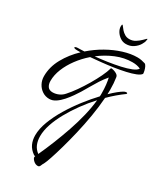

<svg xmlns="http://www.w3.org/2000/svg" viewBox="-324 -1040 1283 1514"><g transform="rotate(30 318.0 -283.0)"><path d="M295 367Q273 367 255 350Q237 333 237 320Q237 318 237.5 316Q238 314 239 312Q239 310 240 310H239Q231 310 226 306Q189 280 173 245Q157 210 157 167Q157 108 183 39.5Q209 -29 251.5 -99.5Q294 -170 344.5 -235Q395 -300 445 -353Q446 -360 446 -366Q446 -372 446 -379Q446 -423 442 -457.5Q438 -492 432 -517Q402 -481 382 -450Q362 -419 343.5 -386.5Q325 -354 299 -311Q286 -290 265.5 -260.5Q245 -231 220 -202.5Q195 -174 167 -155Q139 -136 109 -136Q74 -136 45.5 -154.5Q17 -173 0.5 -204Q-16 -235 -16 -272Q-16 -355 27.5 -434Q71 -513 140 -578H110Q92 -578 85 -581Q78 -584 78 -587Q78 -591 86 -594Q94 -597 104 -597Q112 -597 127 -597.5Q142 -598 163 -599Q221 -650 288 -688Q355 -726 422.5 -747Q490 -768 549 -768Q569 -768 586.5 -764.5Q604 -761 620 -756Q629 -753 636.5 -738Q644 -723 648 -706.5Q652 -690 652 -681V-677Q641 -661 608.5 -648Q576 -635 529.5 -624.5Q483 -614 430 -606Q377 -598 323.5 -592.5Q270 -587 224 -583Q172 -538 132 -484Q92 -430 69.5 -374Q47 -318 47 -265Q47 -234 61 -214Q75 -194 106 -194Q133 -194 159.5 -205.5Q186 -217 205 -239Q235 -272 266.5 -317Q298 -362 327 -411Q356 -460 378 -506Q400 -552 410 -588Q410 -590 415 -590Q423 -590 438.5 -585.5Q454 -581 467 -572Q480 -563 482 -549Q486 -524 488 -496.5Q490 -469 490 -438Q490 -428 489.5 -418.5Q489 -409 489 -398Q552 -459 592 -481Q604 -486 611 -486Q620 -486 620 -480Q620 -477 617 -474Q585 -451 552 -423Q519 -395 487 -363Q481 -279 466 -190Q451 -101 431 -16.5Q411 68 391 138.5Q371 209 355 256.5Q339 304 331 319Q320 338 314.5 352.5Q309 367 295 367ZM252 -606Q305 -611 362.5 -619.5Q420 -628 472 -639.5Q524 -651 561 -666Q598 -681 609 -700Q578 -715 535 -715Q461 -715 388 -685Q315 -655 252 -606ZM252 283Q283 216 313.5 140Q344 64 371 -14.5Q398 -93 416.5 -170Q435 -247 442 -316Q391 -261 346.5 -199.5Q302 -138 267.5 -76Q233 -14 213.5 44.5Q194 103 194 154Q194 194 207.5 227Q221 260 252 283ZM415 -813Q387 -813 363.5 -829Q340 -845 326 -868Q312 -891 312 -913Q312 -932 317 -932Q320 -932 327.5 -921Q335 -910 347.5 -896Q360 -882 378 -871Q396 -860 420 -860Q450 -860 475 -876Q500 -892 517 -909.5Q534 -927 540 -932Q541 -933 543 -933Q545 -933 545 -930Q545 -927 543 -919Q542 -903 526.5 -877.5Q511 -852 482.5 -832.5Q454 -813 415 -813Z"/></g></svg>

Font: Comforter
Style: Regular
Weight: 400
Designer: Robert E. Leuschke
Foundry: Robert E. Leuschke
Version: Version 1.013; ttfautohint (v1.8.3)